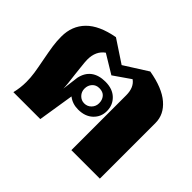

<svg xmlns="http://www.w3.org/2000/svg" viewBox="-119 -753 953 953"><g transform="rotate(45 357.5 -276.5)"><path d="M64 -81Q64 -112 59.5 -141.5Q55 -171 46 -217Q36 -269 31.5 -299.5Q27 -330 27 -364Q27 -438 74.5 -486.5Q122 -535 221 -553L339 -475L462 -553Q561 -536 611 -493Q661 -450 661 -391V0H461V-385Q461 -440 427 -464L339 -403L240 -463Q199 -434 199 -374Q199 -359 203 -325Q207 -291 208 -279Q217 -212 217 -188L228 -275Q237 -317 265.5 -338.5Q294 -360 341 -360Q391 -360 420 -332Q449 -304 449 -262Q449 -221 420 -193.5Q391 -166 342 -166Q302 -166 273 -189L243 0H54Q64 -40 64 -81ZM394 -262Q394 -285 381 -300.5Q368 -316 342 -316Q319 -316 305 -300.5Q291 -285 291 -262Q291 -240 306 -224.5Q321 -209 342 -209Q364 -209 379 -224.5Q394 -240 394 -262Z"/></g></svg>

Font: Taviraj Black
Style: Regular
Weight: 900
Designer: Katatrad Team
Foundry: CadsonDemak
Version: Version 1.030